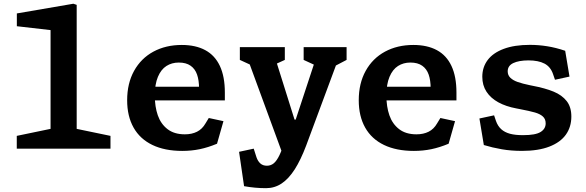

<svg xmlns="http://www.w3.org/2000/svg" viewBox="-20 -796 3140 1028"><path d="M69.8 -68.5 283.2 -112.8 250.7 -56.6V-670.2L282.7 -631.2L70.2 -655.6V-724.1L372.7 -776L390.6 -770V-56.6L358 -112.8L571.5 -68.5V0H69.8Z M660.8 -259.2Q660.8 -349.7 697.9 -416.6Q735 -483.6 801.3 -519.5Q867.7 -555.3 953.1 -555.3Q1027.7 -555.3 1079.2 -527.4Q1130.8 -499.5 1157.3 -442.8Q1183.9 -386 1183.9 -300.3V-258.5H797.1V-331.6H1063.5L1045.8 -304.7V-322.4Q1045.8 -365.9 1035.2 -396.5Q1024.6 -427.2 1000.5 -444.1Q976.5 -461.1 937.3 -461.1Q899.8 -461.1 871 -442.7Q842.2 -424.3 825.5 -384.6Q808.8 -344.9 808.8 -284.2Q808.8 -224.8 824.9 -178.6Q841 -132.4 876.9 -104.6Q912.8 -76.8 969.8 -76.8Q1007.2 -76.8 1035 -90.8Q1062.9 -104.8 1080.4 -135.5L1097.9 -164.2L1176.4 -147.3L1142 -26.5Q1094.6 -6.7 1049.8 2.7Q1005.1 12 955.9 12Q862.2 12 795.9 -19.9Q729.6 -51.8 695.2 -112.8Q660.8 -173.8 660.8 -259.2Z M1286.8 200.8 1260 16.8 1338.5 -0.1 1353.1 45.6Q1360.2 66.6 1373.8 79Q1387.5 91.3 1408.9 91.3Q1430.1 91.3 1445.8 78.3Q1461.5 65.3 1476.2 35Q1490.9 4.7 1507.9 -51.1L1510.8 -60.8L1496.9 38.8L1301.8 -492.9L1346.9 -437.2L1264.2 -475.2V-543.8H1505V-475.2L1421.5 -437.2L1451.1 -492.9L1557 -155.7H1563.2L1674.3 -492.9L1688.4 -437.2L1605.8 -475.2V-543.8H1835.7V-475.2L1763 -437.2L1796.2 -492.9L1623.5 -28L1619.8 -17.9Q1590.1 60.8 1557.8 111.1Q1525.5 161.4 1487.8 186.5Q1450.2 211.5 1404.5 211.5Q1375.1 211.5 1345.5 208.8Q1315.9 206.1 1286.8 200.8Z M1900.8 -259.2Q1900.8 -349.7 1937.9 -416.6Q1975 -483.6 2041.3 -519.5Q2107.7 -555.3 2193.1 -555.3Q2267.7 -555.3 2319.2 -527.4Q2370.8 -499.5 2397.3 -442.8Q2423.9 -386 2423.9 -300.3V-258.5H2037.1V-331.6H2303.5L2285.8 -304.7V-322.4Q2285.8 -365.9 2275.2 -396.5Q2264.6 -427.2 2240.5 -444.1Q2216.5 -461.1 2177.3 -461.1Q2139.8 -461.1 2111 -442.7Q2082.2 -424.3 2065.5 -384.6Q2048.8 -344.9 2048.8 -284.2Q2048.8 -224.8 2064.9 -178.6Q2081 -132.4 2116.9 -104.6Q2152.8 -76.8 2209.8 -76.8Q2247.2 -76.8 2275 -90.8Q2302.9 -104.8 2320.4 -135.5L2337.9 -164.2L2416.4 -147.3L2382 -26.5Q2334.6 -6.7 2289.8 2.7Q2245.1 12 2195.9 12Q2102.2 12 2035.9 -19.9Q1969.6 -51.8 1935.2 -112.8Q1900.8 -173.8 1900.8 -259.2Z M2570.5 -19.5 2546.9 -161.6 2625.4 -178.5 2635.4 -148.8Q2645 -121.2 2663.5 -104.4Q2681.9 -87.6 2710.8 -79.8Q2739.7 -72.1 2780.9 -72.4Q2846.9 -72.3 2874.2 -89.2Q2901.6 -106 2901.6 -135.5Q2901.6 -158.8 2886.6 -172.2Q2871.7 -185.8 2844.2 -193.7Q2816.8 -201.6 2761.6 -212.2L2744.7 -215.5Q2688.8 -225.9 2648.1 -248.2Q2607.3 -270.5 2584.8 -304.9Q2562.3 -339.3 2562.3 -385.2Q2562.3 -436 2591 -474.5Q2619.8 -512.9 2676.9 -534.3Q2734.1 -555.8 2817.2 -555.8Q2863.4 -555.8 2909.6 -548.4Q2955.8 -541.1 3006.1 -524.1L3029.2 -385.9L2951.5 -369L2941 -399.5Q2927.6 -438.7 2895.1 -455.6Q2862.6 -472.6 2809.1 -472.7Q2757.6 -472.4 2728 -458.2Q2698.3 -444 2698.3 -414Q2698.3 -393.4 2712.5 -379.6Q2726.7 -365.8 2752 -356.9Q2777.2 -348 2818.3 -339.5L2829.2 -337.3Q2899.5 -324 2944.3 -305.3Q2989.2 -286.7 3014.1 -254.8Q3039.1 -222.9 3039.1 -172.1Q3039.1 -116.3 3009.8 -75.1Q2980.5 -33.9 2921.3 -11Q2862.1 11.9 2774.8 11.9Q2717.2 11.9 2666.5 3.2Q2615.8 -5.6 2570.5 -19.5Z"/></svg>

Font: Monaspace Xenon Var
Style: Regular
Weight: 400
Designer: Riley Cran and the Lettermatic Team
Version: Version 1.000 (Monaspace Xenon Var)